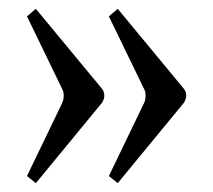

<svg xmlns="http://www.w3.org/2000/svg" viewBox="-20 -455 482 434"><path d="M226.1 -57.1 305.2 -221.2Q309.1 -229 309.1 -238.8Q309.1 -248.5 305.2 -254.9L226.1 -418L246.1 -435.1L396 -253.9Q400.9 -247.6 400.9 -238.8Q400.9 -231.4 396 -223.1L246.1 -41ZM41 -57.1 120.1 -221.2Q124 -229 124 -238.8Q124 -248.5 120.1 -254.9L41 -418L61 -435.1L210.9 -253.9Q215.8 -247.6 215.8 -238.8Q215.8 -231.4 210.9 -223.1L61 -41Z"/></svg>

Font: Heuristica
Style: Regular
Weight: 400
Version: Version 1.0.2